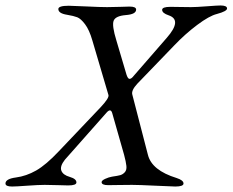

<svg xmlns="http://www.w3.org/2000/svg" viewBox="-23 -676 849 701"><path d="M674 -650Q693 -650 732 -653Q771 -656 782 -656Q806 -656 806 -645Q806 -635 769 -625Q741 -618 697 -585Q653 -552 613 -510L478 -370Q456 -346 460 -331L517 -111Q531 -54 622 -26Q647 -18 647 -6Q647 5 617 5Q606 5 544.5 2Q483 -1 459 -1Q438 -1 409.5 -0.5Q381 0 372 0Q348 0 348 -11Q348 -17 361 -23Q374 -29 386 -31Q407 -34 416 -36.5Q425 -39 432.5 -47Q440 -55 438.5 -70Q437 -85 430 -111L387 -262Q382 -281 368 -267L214 -93Q195 -69 201 -53Q207 -37 232 -30Q256 -23 256 -10Q256 1 226 1Q220 1 189 0Q158 -1 140 -1Q118 -1 76.5 2Q35 5 21 5Q-3 5 -3 -6Q-3 -23 35 -28Q73 -33 109 -53.5Q145 -74 192 -124L344 -284Q376 -318 373 -329L314 -529Q303 -567 287.5 -587.5Q272 -608 259 -613Q246 -618 222 -622Q190 -627 190 -643Q190 -655 228 -655Q242 -655 292.5 -652.5Q343 -650 368 -650Q389 -650 416.5 -651Q444 -652 450 -652Q474 -652 474 -641Q474 -624 437 -621Q399 -618 392 -600.5Q385 -583 402 -528L439 -403Q444 -388 450 -388Q457 -388 466 -400L586 -538Q643 -603 593 -620Q569 -628 569 -640Q569 -651 599 -651Q609 -651 634 -650.5Q659 -650 674 -650Z"/></svg>

Font: EB Garamond 12
Style: Italic
Weight: 400
Italic angle: -17°
Version: Version 0.016; ttfautohint (v1.8.4)